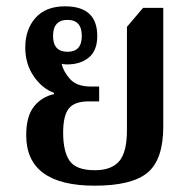

<svg xmlns="http://www.w3.org/2000/svg" viewBox="-20 -577 609 608"><path d="M497 -176V-552H433L382 -492V-165Q382 -95 357.5 -66.5Q333 -38 280 -38Q222 -38 201 -67Q180 -96 180 -157Q180 -211 198 -233.5Q216 -256 261 -256H294V-303H268Q223 -303 202 -326.5Q181 -350 175 -375Q182 -373 193 -373Q235 -373 261.5 -395Q288 -417 288 -463Q288 -557 186 -557Q125 -557 92.5 -520.5Q60 -484 60 -426Q60 -375 86.5 -336Q113 -297 151 -283V-279Q111 -270 87 -239Q63 -208 63 -149Q63 11 280 11Q398 11 447.5 -30.5Q497 -72 497 -176ZM194 -413Q148 -413 148 -463Q148 -514 194 -514Q239 -514 239 -463Q239 -413 194 -413Z"/></svg>

Font: Noto Serif Thai SemiCondensed Semi
Style: Regular
Weight: 600
Width: 4
Designer: Monotype Design Team
Foundry: Monotype Imaging Inc.
Version: Version 1.901